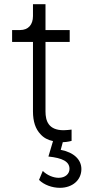

<svg xmlns="http://www.w3.org/2000/svg" viewBox="-20 -675 424 920"><path d="M267 225C327 225 370 188 370 135C370 90 334 55 271 43L281 6C286 6 291 6 298 5C307 4 316 2 323 0V-54C314 -53 296 -51 285 -51C212 -51 198 -96 198 -141V-474H314V-531H198V-655H138V-598C138 -557 116 -531 76 -531H38V-474H138V-141C138 -93 150 -57 174 -32C189 -15 209 -4 234 1L212 75C279 82 313 99 313 134C313 158 293 177 261 177C236 177 206 165 185 144L167 187C191 211 230 225 267 225Z"/></svg>

Font: Plus Jakarta Sans Light
Style: Regular
Weight: 300
Designer: Gumpita Rahayu
Foundry: Tokotype
Version: Version 2.071;gftools[0.9.30]